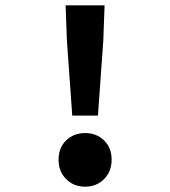

<svg xmlns="http://www.w3.org/2000/svg" viewBox="-20 -690 640 722"><path d="M251.7 -255.2 231.6 -537.1 226.7 -670H373.3L368.4 -537.1L348.3 -255.2ZM300 12Q257.1 12 228.7 -16.6Q200.2 -45.2 200.2 -89.7Q200.2 -134.3 228.7 -162Q257.1 -189.7 300 -189.7Q343.1 -189.7 371.4 -162Q399.8 -134.3 399.8 -89.7Q399.8 -45.2 371.4 -16.6Q343.1 12 300 12Z"/></svg>

Font: Source Code Pro ExtraLight
Style: Regular
Weight: 200
Monospace: yes
Designer: Paul D. Hunt, Teo Tuominen
Foundry: Adobe
Version: Version 1.026;hotconv 1.1.0;makeotfexe 2.6.0